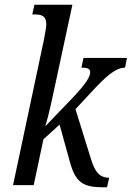

<svg xmlns="http://www.w3.org/2000/svg" viewBox="-20 -780 555 809"><path d="M413 9H431L440 -31C398 -31 379 -59 364 -108L298 -320L366 -393C425 -457 467 -495 507 -495L515 -536H332L323 -495C351 -495 360 -489 360 -476C360 -457 345 -431 290 -372L171 -248C187 -302 199 -359 210 -411L285 -760H125L116 -719H129C154 -719 175 -713 175 -679C175 -667 172 -648 166 -617L35 0H122L163 -193L231 -255L275 -96C298 -14 327 9 413 9Z"/></svg>

Font: Noto Serif ExtraCondensed
Style: Italic
Weight: 400
Width: 2
Italic angle: -12°
Designer: Monotype Design Team
Foundry: Monotype Imaging Inc.
Version: Version 2.014